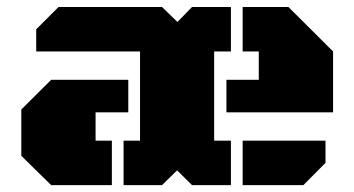

<svg xmlns="http://www.w3.org/2000/svg" viewBox="-20 -539 1031 559"><path d="M150.4 -518.6H451.7L496.6 -475.1L539.1 -518.6H652.3V-389.2H603.5V-129.4H652.3V0H539.1L495.6 -43L451.7 0H339.8V-129.4H387.7V-389.2H85.4V-453.6ZM353.5 -306.6V-211.9H258.3V-129.4H305.7V0H128.9L42 -85.4V-220.2L128.9 -306.6ZM639.2 -211.9V-306.6H733.4V-389.2H686.5V-518.6H819.8L949.7 -389.2V-211.9ZM686.5 0V-129.4H927.7V-64.9L863.3 0Z"/></svg>

Font: Black Ops One [rus by aLiNcE]
Style: Regular
Weight: 400
Designer: James Grieshaber
Foundry: James Grieshaber
Version: Version 1.002;May 25, 2024;FontCreator 13.0.0.2680 64-bit